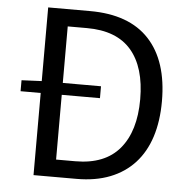

<svg xmlns="http://www.w3.org/2000/svg" viewBox="-52 -784 817 836"><g transform="rotate(5 356.0 -366.5)"><path d="M301 -76Q430 -76 494.5 -153Q559 -230 559 -369Q559 -509 495 -583.5Q431 -658 301 -658H217V-411H384V-359H217V-76ZM308 -733Q479 -733 566.5 -639Q654 -545 654 -369Q654 -282 632 -213.5Q610 -145 566.5 -97.5Q523 -50 459.5 -25Q396 0 313 0H125V-359H37V-407L125 -411V-733Z"/></g></svg>

Font: SpoqaHanSans-Regular
Style: Regular
Weight: 400
Designer: [Spoqa Han Sans] Dong-huui Kim \uAE40 \uB3D9 \uD718  Younghwa Kang \uAC15 \uC601 \uD654  [Noto Sans] Ryoko NISHIZUKA \u8
Foundry: Spoqa (http://www.spoqa-han-sans.com)
Version: Version 2.000